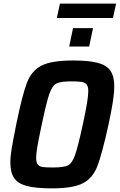

<svg xmlns="http://www.w3.org/2000/svg" viewBox="-20 -1029 659 1057"><path d="M37 -134Q37 -168 44.5 -213Q52 -258 70 -347Q103 -508 128.5 -574Q154 -640 209 -668Q264 -696 382 -696Q470 -696 518.5 -683Q567 -670 588 -639.5Q609 -609 609 -553Q609 -517 601 -466.5Q593 -416 577 -341Q541 -178 515.5 -113Q490 -48 436 -20Q382 8 265 8Q177 8 128 -5Q79 -18 58 -48.5Q37 -79 37 -134ZM436 -344Q452 -419 459 -461Q466 -503 466 -527Q466 -552 457 -563.5Q448 -575 429.5 -578Q411 -581 373 -581Q314 -581 291 -569.5Q268 -558 252 -513Q236 -468 210 -344Q193 -264 186 -223.5Q179 -183 179 -160Q179 -135 188 -123.5Q197 -112 215 -109.5Q233 -107 272 -107Q331 -107 354 -118.5Q377 -130 393 -175Q409 -220 436 -344ZM361 -773 382 -874H492L471 -773ZM293 -930 310 -1009H619L602 -930Z"/></svg>

Font: Saira Semi Condensed SemiBold
Style: Italic
Weight: 600
Width: 4
Italic angle: -12°
Designer: Hector Gatti with collaboration of the Omnibus-Type team
Foundry: Omnibus-Type
Version: Version 1.001; ttfautohint (v1.8)